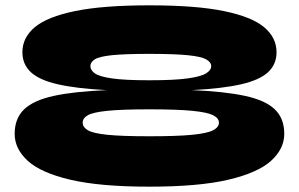

<svg xmlns="http://www.w3.org/2000/svg" viewBox="-20 -680 1121 720"><path d="M540 20Q355 20 244 -6Q133 -32 84 -77Q35 -122 35 -178Q35 -236 70.5 -270Q106 -304 182 -320.5Q258 -337 380 -342Q266 -348 196.5 -364Q127 -380 95.5 -409.5Q64 -439 64 -484Q64 -539 110.5 -578Q157 -617 261.5 -638.5Q366 -660 540 -660Q715 -660 819.5 -638.5Q924 -617 970.5 -578Q1017 -539 1017 -484Q1017 -439 985.5 -409.5Q954 -380 884.5 -364Q815 -348 700 -342Q822 -337 898.5 -320.5Q975 -304 1010.5 -270Q1046 -236 1046 -178Q1046 -122 996.5 -77Q947 -32 836 -6Q725 20 540 20ZM540 -379Q634 -379 684 -386Q734 -393 753 -405Q772 -417 772 -432Q772 -447 753 -457.5Q734 -468 684 -473Q634 -478 540 -478Q447 -478 399.5 -473Q352 -468 335.5 -457.5Q319 -447 319 -432Q319 -417 335.5 -405Q352 -393 399.5 -386Q447 -379 540 -379ZM540 -169Q644 -169 700.5 -174.5Q757 -180 779 -191.5Q801 -203 801 -220Q801 -237 779 -248Q757 -259 700.5 -264.5Q644 -270 540 -270Q437 -270 383 -264.5Q329 -259 309.5 -248Q290 -237 290 -220Q290 -203 309.5 -191.5Q329 -180 383 -174.5Q437 -169 540 -169Z"/></svg>

Font: Syne ExtraBold
Style: Regular
Weight: 800
Designer: Lucas Descroix
Foundry: Bonjour Monde
Version: Version 2.200; ttfautohint (v1.8.4)